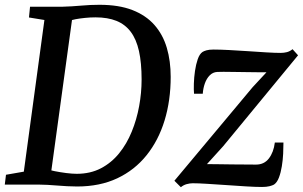

<svg xmlns="http://www.w3.org/2000/svg" viewBox="-25 -771 1265 802"><path d="M100.5 -743H237.5Q275 -744 313.8 -747.5Q352.5 -751 390.5 -751Q471.5 -751 528 -729Q584.5 -707 620 -666.8Q655.5 -626.5 671.8 -571.2Q688 -516 688 -450Q688 -351.5 662.5 -268Q637 -184.5 587.2 -122.5Q537.5 -60.5 464.8 -26.2Q392 8 297 8Q276 8 255.2 6.8Q234.5 5.5 214 4Q193.5 2.5 173.8 1.2Q154 0 135 0H-5L0 -41L74.5 -54L160.5 -687.5L96 -698ZM184.5 -22.5 171 -65Q181 -60.5 203.5 -56Q226 -51.5 251.5 -48.2Q277 -45 295.5 -45Q352.5 -45 396.5 -68Q440.5 -91 472.5 -130.5Q504.5 -170 525.2 -220.8Q546 -271.5 556.2 -327.5Q566.5 -383.5 566.5 -439Q566.5 -508.5 555.5 -557.8Q544.5 -607 521.2 -638Q498 -669 461.5 -683.8Q425 -698.5 374 -698.5Q351.5 -698.5 329.8 -696.2Q308 -694 291 -690.8Q274 -687.5 263.5 -684.5L280 -718.5ZM1088 -469Q1075 -469 1052.8 -469.2Q1030.5 -469.5 1004.2 -469.8Q978 -470 952.8 -470.5Q927.5 -471 908.5 -471Q889.5 -471 882.5 -470.5Q864 -469.5 851 -456.2Q838 -443 830.8 -422.8Q823.5 -402.5 822 -379.5H785.5Q784 -396 784.8 -421.8Q785.5 -447.5 789.5 -474.8Q793.5 -502 801 -523.8Q808.5 -545.5 821 -554Q826.5 -557.5 837.5 -560.8Q848.5 -564 867 -564Q894 -564 932.2 -562Q970.5 -560 1011.2 -557.2Q1052 -554.5 1088.2 -552.2Q1124.5 -550 1147 -550Q1161 -550 1173.5 -553.2Q1186 -556.5 1197 -565.5L1220 -540L907 -160L839.5 -85.5Q860 -85.5 888.5 -85Q917 -84.5 947.2 -84.2Q977.5 -84 1003.5 -83.8Q1029.5 -83.5 1044.5 -83.5Q1078.5 -83.5 1098.2 -109.2Q1118 -135 1123 -175.5H1159Q1159 -155.5 1157.8 -129Q1156.5 -102.5 1152.2 -76.2Q1148 -50 1140.2 -29.5Q1132.5 -9 1119.5 0Q1113.5 3.5 1100.8 6.8Q1088 10 1069.5 10Q1042 10 1002 7.5Q962 5 919.2 2Q876.5 -1 839.5 -3.2Q802.5 -5.5 780 -5.5Q768 -5.5 754.5 -1.8Q741 2 730.5 11L703.5 -16L1030 -406.5Z"/></svg>

Font: Merriweather 20pt Medium
Style: Italic
Weight: 500
Italic angle: -7.8°
Version: Version 2.101